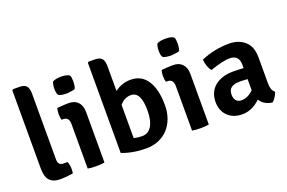

<svg xmlns="http://www.w3.org/2000/svg" viewBox="-96 -1067 2107 1411"><g transform="rotate(-20 957.5 -361.0)"><path d="M237 -96H268Q279 -68 279 -42Q279 -16 276 -4Q215 5 179 5Q121 5 94 -24.5Q67 -54 67 -117V-729L74 -736H124Q163 -736 179 -717.5Q195 -699 195 -655V-142Q195 -96 237 -96Z M522 -395V0Q507 3 490.5 4Q474 5 457 5Q440 5 423.5 4Q407 3 391 0V-348Q391 -403 346 -403H333Q327 -425 327 -449Q327 -471 333 -495Q356 -497 375.5 -498.5Q395 -500 409 -500H426Q471 -500 496.5 -472Q522 -444 522 -395ZM371 -689Q394 -702 437 -702Q462 -702 477.5 -698Q493 -694 500 -688.5Q507 -683 509 -668Q511 -653 511 -637Q508 -586 498.5 -581Q489 -576 436 -571Q380 -573 370.5 -586Q361 -599 361 -637Q361 -666 371 -689Z M658 -25V-729L664 -736H713Q752 -736 768.5 -718Q785 -700 785 -655V-464Q840 -506 909 -506Q995 -506 1039.5 -436Q1084 -366 1084 -244Q1084 -187 1066.5 -140.5Q1049 -94 1018 -61Q987 -28 943.5 -10Q900 8 848 8Q743 8 658 -25ZM873 -399Q847 -399 826 -388.5Q805 -378 785 -355V-95Q819 -87 848 -87Q897 -87 923.5 -129.5Q950 -172 950 -253Q950 -399 873 -399Z M1338 -395V0Q1323 3 1306.5 4Q1290 5 1273 5Q1256 5 1239.5 4Q1223 3 1207 0V-348Q1207 -403 1162 -403H1149Q1143 -425 1143 -449Q1143 -471 1149 -495Q1172 -497 1191.5 -498.5Q1211 -500 1225 -500H1242Q1287 -500 1312.5 -472Q1338 -444 1338 -395ZM1187 -689Q1210 -702 1253 -702Q1278 -702 1293.5 -698Q1309 -694 1316 -688.5Q1323 -683 1325 -668Q1327 -653 1327 -637Q1324 -586 1314.5 -581Q1305 -576 1252 -571Q1196 -573 1186.5 -586Q1177 -599 1177 -637Q1177 -666 1187 -689Z M1878 -60Q1873 -42 1860 -22Q1847 -2 1834 8Q1769 0 1739 -49Q1674 14 1597 14Q1558 14 1528.5 1.5Q1499 -11 1479.5 -32Q1460 -53 1450.5 -80Q1441 -107 1441 -136Q1441 -178 1455.5 -209.5Q1470 -241 1496.5 -262Q1523 -283 1558.5 -294Q1594 -305 1636 -305Q1690 -305 1720 -302V-329Q1720 -405 1646 -405Q1596 -405 1494 -370Q1466 -401 1460 -463Q1566 -508 1679 -508Q1754 -508 1802 -466Q1850 -424 1850 -339V-134Q1850 -81 1878 -60ZM1626 -85Q1676 -85 1720 -129V-216Q1704 -217 1689 -218Q1674 -219 1660 -219Q1616 -219 1593 -202.5Q1570 -186 1570 -148Q1570 -118 1585 -101.5Q1600 -85 1626 -85Z"/></g></svg>

Font: Signika
Style: Semibold
Weight: 600
Designer: Anna Giedrys
Foundry: Anna Giedrys
Version: Version 1.001